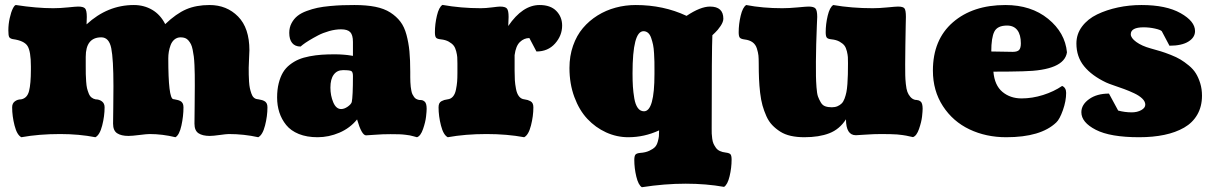

<svg xmlns="http://www.w3.org/2000/svg" viewBox="-20 -555 5015 795"><path d="M599.6 0Q587.9 0 557.4 3.9Q526.9 7.8 511.7 7.8Q481.9 7.8 465.1 -3.2Q448.2 -14.2 448.2 -43Q448.2 -64.5 449 -109.4Q449.7 -154.3 449.7 -198.7Q449.7 -310.1 440.7 -355.2Q431.6 -400.4 399.4 -400.4Q335 -400.4 335 -319.8V-281.7Q335 -260.3 335.2 -248.3Q335.4 -236.3 336.7 -218.3Q337.9 -200.2 340.3 -189.9Q342.8 -179.7 347.2 -168.5Q351.6 -157.2 358.9 -151.4Q366.2 -145.5 376 -143.6Q390.6 -143.6 401.9 -135.3Q413.1 -127 413.1 -110.8Q413.1 -74.2 403.1 -35.2Q393.1 3.9 375 13.2Q307.6 0 229 0Q140.6 0 68.4 13.2Q50.3 3.9 40.3 -35.2Q30.3 -74.2 30.3 -110.8Q30.3 -127 41.5 -135.3Q52.7 -143.6 67.4 -143.6Q92.8 -148.4 100.3 -178.2Q107.9 -208 107.9 -267.1V-280.3Q107.9 -342.3 94 -364.5Q80.1 -386.7 32.7 -393.1Q21 -395.5 17.8 -402.1Q14.6 -408.7 14.6 -429.2Q14.6 -455.1 20.3 -480.2Q25.9 -505.4 33.2 -519.8Q40.5 -534.2 45.9 -534.2Q131.8 -521 200.2 -521Q228.5 -521 261.5 -524.4Q294.4 -527.8 303.7 -527.8Q324.7 -527.8 332 -520.3Q339.4 -512.7 339.4 -484.9L338.4 -454.1Q425.3 -534.2 534.2 -534.2Q576.2 -534.2 610.1 -514.4Q644 -494.6 664.1 -455.1Q709.5 -498.5 751 -516.4Q792.5 -534.2 847.7 -534.2Q918.9 -534.2 965.8 -486.6Q1012.7 -439 1012.7 -346.7Q1012.7 -335 1011.2 -311Q1009.8 -287.1 1009.8 -274.4Q1009.8 -257.3 1010 -245.6Q1010.3 -233.9 1011.2 -217.5Q1012.2 -201.2 1014.6 -189.9Q1017.1 -178.7 1020.8 -168Q1024.4 -157.2 1030.5 -151.4Q1036.6 -145.5 1044.9 -144.5Q1045.9 -144.5 1050.8 -143.6Q1055.7 -142.6 1056.9 -142.3Q1058.1 -142.1 1062.5 -141.1Q1066.9 -140.1 1068.4 -139.4Q1069.8 -138.7 1073.2 -137.2Q1076.7 -135.7 1078.1 -134.3Q1079.6 -132.8 1081.8 -130.4Q1084 -127.9 1085 -125.2Q1085.9 -122.6 1086.7 -118.9Q1087.4 -115.2 1087.4 -110.8Q1087.4 -74.2 1077.4 -35.2Q1067.4 3.9 1049.3 13.2Q990.2 0 927.7 0Q917.5 0 889.9 3.9Q862.3 7.8 848.6 7.8Q818.8 7.8 802 -3.2Q785.2 -14.2 785.2 -43Q785.2 -64.5 785.9 -109.4Q786.6 -154.3 786.6 -198.7Q786.6 -227.1 786.4 -245.6Q786.1 -264.2 785.2 -285.6Q784.2 -307.1 782.5 -320.8Q780.8 -334.5 777.8 -348.9Q774.9 -363.3 770.8 -371.6Q766.6 -379.9 760.5 -387.2Q754.4 -394.5 746.3 -397.5Q738.3 -400.4 728 -400.4Q713.4 -400.4 702.6 -391.6Q691.9 -382.8 686.5 -368.4Q681.2 -354 679 -340.6Q676.8 -327.1 676.8 -313.5Q676.8 -148.4 697.3 -144.5Q698.2 -144.5 703.1 -143.6Q708 -142.6 709.2 -142.3Q710.4 -142.1 714.8 -141.1Q719.2 -140.1 720.7 -139.4Q722.2 -138.7 725.6 -137.2Q729 -135.7 730.5 -134.3Q731.9 -132.8 734.1 -130.4Q736.3 -127.9 737.3 -125.2Q738.3 -122.6 739 -118.9Q739.7 -115.2 739.7 -110.8Q739.7 -74.2 731.2 -35.2Q722.7 3.9 706.5 13.2Q652.3 0 599.6 0Z M1458.5 -60.5Q1429.2 -24.4 1385.3 -5.6Q1341.3 13.2 1294.9 13.2Q1250.5 13.2 1217.3 -0.2Q1184.1 -13.7 1165 -37.4Q1146 -61 1136.7 -89.6Q1127.4 -118.2 1127.4 -151.4Q1127.4 -184.1 1134 -210.2Q1140.6 -236.3 1151.6 -254.9Q1162.6 -273.4 1180.2 -287.1Q1197.8 -300.8 1216.8 -308.8Q1235.8 -316.9 1261.5 -321.8Q1287.1 -326.7 1311.5 -328.4Q1335.9 -330.1 1366.2 -330.1Q1384.3 -330.1 1403.1 -328.6Q1421.9 -327.1 1431.6 -325.2L1441.4 -323.7V-381.3Q1441.4 -410.2 1430.2 -421.9Q1418.9 -433.6 1392.1 -433.6Q1368.7 -433.6 1342.8 -426.3Q1316.9 -418.9 1296.9 -408.4Q1276.9 -397.9 1259.8 -387.5Q1242.7 -377 1233.4 -369.6L1224.6 -362.3Q1201.7 -362.3 1189.7 -377Q1177.7 -391.6 1177.7 -418.9Q1177.7 -441.4 1187.3 -459.2Q1196.8 -477.1 1211.7 -489Q1226.6 -501 1249.8 -509.5Q1272.9 -518.1 1294.9 -522.7Q1316.9 -527.3 1346.2 -530Q1375.5 -532.7 1397.5 -533.4Q1419.4 -534.2 1447.3 -534.2Q1497.1 -534.2 1533.9 -526.9Q1570.8 -519.5 1596.2 -503.2Q1621.6 -486.8 1637.9 -465.3Q1654.3 -443.8 1663.1 -410.9Q1671.9 -377.9 1675.3 -342.5Q1678.7 -307.1 1678.7 -257.8Q1678.7 -242.7 1678.7 -235.4Q1678.7 -228 1679.2 -215.1Q1679.7 -202.1 1680.7 -195.6Q1681.6 -189 1683.3 -179.4Q1685.1 -169.9 1687.7 -164.8Q1690.4 -159.7 1694.1 -154.1Q1697.8 -148.4 1703.1 -145.5Q1708.5 -142.6 1715.3 -141.1Q1715.8 -141.1 1721.4 -140.9Q1727.1 -140.6 1730.2 -139.4Q1733.4 -138.2 1737.8 -134.8Q1742.2 -131.3 1744.4 -123.8Q1746.6 -116.2 1746.6 -104.5Q1746.6 -94.2 1744.1 -72Q1741.7 -49.8 1731.7 -20.8Q1721.7 8.3 1706.5 13.2Q1704.1 12.7 1692.9 9.5Q1681.6 6.3 1677 5.6Q1672.4 4.9 1660.2 3.2Q1647.9 1.5 1633.1 1Q1618.2 0.5 1597.2 0.5Q1563 0.5 1533.9 2.9Q1504.9 5.4 1495.6 5.4Q1477.5 5.4 1458.5 -60.5ZM1436.5 -132.3Q1441.4 -156.2 1441.4 -240.2Q1441.4 -255.9 1435.3 -260.3Q1429.2 -264.6 1400.4 -264.6Q1375.5 -264.6 1361.8 -245.8Q1348.1 -227.1 1348.1 -192.4Q1348.1 -159.2 1359.9 -131.3Q1371.6 -103.5 1392.6 -103.5Q1405.3 -103.5 1419.2 -113Q1433.1 -122.6 1436.5 -132.3Z M2110.8 -262.2Q2110.8 -238.8 2111.8 -222.9Q2112.8 -207 2116.5 -187.3Q2120.1 -167.5 2128.9 -156.2Q2137.7 -145 2151.4 -143.6Q2160.2 -142.1 2164.8 -140.9Q2169.4 -139.6 2176 -136.2Q2182.6 -132.8 2185.5 -126.5Q2188.5 -120.1 2188.5 -110.8Q2188.5 -74.2 2178.5 -35.2Q2168.5 3.9 2150.4 13.2Q2079.6 0 1994.6 0Q1906.7 0 1834 13.2Q1815.9 3.9 1805.9 -35.2Q1795.9 -74.2 1795.9 -110.8Q1795.9 -120.1 1798.8 -126.5Q1801.8 -132.8 1808.3 -136.2Q1814.9 -139.6 1819.6 -140.9Q1824.2 -142.1 1833 -143.6Q1846.7 -145 1855.5 -155.3Q1864.3 -165.5 1867.9 -183.6Q1871.6 -201.7 1872.8 -216.6Q1874 -231.4 1874 -252.4V-292.5Q1874 -308.6 1873.3 -318.4Q1872.6 -328.1 1868.9 -342.8Q1865.2 -357.4 1858.4 -366.2Q1851.6 -375 1838.1 -382.6Q1824.7 -390.1 1805.2 -392.1Q1789.6 -393.6 1785.2 -399.4Q1780.8 -405.3 1780.8 -421.4Q1780.8 -455.1 1789.1 -490.2Q1797.4 -525.4 1812 -534.7Q1888.7 -521 1970.7 -521Q1990.7 -521 2017.1 -524.4Q2043.5 -527.8 2050.3 -527.8Q2072.3 -527.8 2079.1 -519.5Q2085.9 -511.2 2085.9 -484.9Q2085.9 -478 2084.5 -447.3Q2143.6 -534.2 2214.4 -534.2Q2259.8 -534.2 2283.7 -509.5Q2307.6 -484.9 2307.6 -449.2Q2307.6 -407.7 2278.3 -374.8Q2249 -341.8 2201.2 -341.8L2171.9 -397.5Q2149.9 -397.5 2132.8 -381.1Q2115.7 -364.7 2110.8 -326.7Z M2646.5 -94.2Q2689.9 -94.2 2689.9 -249V-264.6Q2689.9 -286.1 2689.7 -299.3Q2689.5 -312.5 2688.2 -334.2Q2687 -356 2684.1 -369.6Q2681.2 -383.3 2676.3 -397.7Q2671.4 -412.1 2663.3 -418.9Q2655.3 -425.8 2644.5 -425.8Q2599.1 -425.8 2599.1 -251.5Q2599.1 -219.7 2600.6 -196.5Q2602.1 -173.3 2606.4 -147.7Q2610.8 -122.1 2620.8 -108.2Q2630.9 -94.2 2646.5 -94.2ZM2819.3 205.6Q2731.4 205.6 2637.7 220.2Q2623 210.9 2614.7 176Q2606.4 141.1 2606.4 107.4Q2606.4 91.8 2610.8 85.7Q2615.2 79.6 2630.9 78.1Q2652.8 76.7 2668.5 69.3Q2684.1 62 2691.9 54Q2699.7 45.9 2703.6 31.7Q2707.5 17.6 2708.3 8.8Q2709 0 2709 -15.1Q2647.9 13.2 2581.5 13.2Q2533.7 13.2 2489.7 -6.8Q2445.8 -26.9 2412.1 -62.7Q2378.4 -98.6 2358.2 -153.3Q2337.9 -208 2337.9 -273.4Q2337.9 -323.2 2352.8 -365.7Q2367.7 -408.2 2393.6 -438.7Q2419.4 -469.2 2454.3 -491Q2489.3 -512.7 2529.3 -523.4Q2569.3 -534.2 2612.3 -534.2Q2727.1 -534.2 2822.8 -489.3Q2880.4 -527.8 2919.9 -527.8Q2975.1 -527.8 2975.1 -477.5Q2975.1 -464.4 2963.6 -447.3Q2952.1 -430.2 2940.9 -419.9L2929.7 -409.2Q2926.8 -350.1 2926.8 -23.4Q2926.8 -9.8 2927 -2Q2927.2 5.9 2929 18.8Q2930.7 31.7 2934.3 39.8Q2938 47.9 2944.1 56.6Q2950.2 65.4 2960.7 70.3Q2971.2 75.2 2984.9 76.7Q3000.5 78.6 3004.9 84.2Q3009.3 89.8 3009.3 106Q3009.3 139.6 3001 174.6Q2992.7 209.5 2978 218.8Q2904.3 205.6 2819.3 205.6Z M3491.2 -292.5Q3491.2 -309.1 3490.7 -318.4Q3490.2 -327.6 3486.6 -342.8Q3482.9 -357.9 3476.3 -366.5Q3469.7 -375 3456.3 -382.6Q3442.9 -390.1 3423.3 -392.1Q3407.7 -393.6 3403.3 -399.4Q3398.9 -405.3 3398.9 -421.4Q3398.9 -455.1 3407.2 -490Q3415.5 -524.9 3430.2 -534.2Q3506.8 -521 3593.8 -521Q3620.6 -521 3655 -524.4Q3689.5 -527.8 3698.2 -527.8Q3719.7 -527.8 3725.3 -520Q3731 -512.2 3731 -484.9Q3731 -483.4 3730.2 -449.2Q3729.5 -415 3728.8 -368.2Q3728 -321.3 3728 -288.6Q3728 -259.3 3728.3 -243.9Q3728.5 -228.5 3730.7 -207.3Q3732.9 -186 3737.1 -174.8Q3741.2 -163.6 3749.3 -154.1Q3757.3 -144.5 3769 -141.6Q3770 -141.6 3775.1 -141.1Q3780.3 -140.6 3783.7 -139.4Q3787.1 -138.2 3791.5 -135Q3795.9 -131.8 3798.1 -124Q3800.3 -116.2 3800.3 -105Q3800.3 -94.7 3797.9 -72.5Q3795.4 -50.3 3785.4 -21.2Q3775.4 7.8 3760.3 12.7Q3757.3 12.2 3746.6 9.8Q3735.8 7.3 3731.9 6.6Q3728 5.9 3716.6 4.2Q3705.1 2.4 3694.8 1.7Q3684.6 1 3667.5 0.5Q3650.4 0 3629.9 0Q3597.7 0 3564.9 2.4Q3532.2 4.9 3523.9 4.9Q3482.9 4.9 3482.9 -61Q3456.1 -19.5 3413.8 -3.2Q3371.6 13.2 3310.5 13.2Q3279.8 13.2 3254.6 7.6Q3229.5 2 3210.7 -10Q3191.9 -22 3177.5 -37.1Q3163.1 -52.2 3153.3 -74Q3143.6 -95.7 3137.2 -118.4Q3130.9 -141.1 3127.4 -170.9Q3124 -200.7 3122.8 -228.8Q3121.6 -256.8 3121.6 -292.5Q3121.6 -313 3120.4 -325.2Q3119.1 -337.4 3114 -354Q3108.9 -370.6 3096.2 -379.9Q3083.5 -389.2 3063 -391.6Q3047.4 -393.6 3043 -399.4Q3038.6 -405.3 3038.6 -421.4Q3038.6 -455.1 3046.9 -490Q3055.2 -524.9 3069.8 -534.2Q3138.2 -521 3219.2 -521Q3247.1 -521 3283 -524.4Q3318.8 -527.8 3328.1 -527.8Q3350.1 -527.8 3356.9 -519.5Q3363.8 -511.2 3363.8 -484.9Q3363.8 -482.9 3362.3 -449.5Q3360.8 -416 3359.6 -371.6Q3358.4 -327.1 3358.4 -299.8Q3358.4 -258.8 3358.6 -239.5Q3358.9 -220.2 3360.8 -193.6Q3362.8 -167 3366.9 -155.5Q3371.1 -144 3378.2 -131.6Q3385.3 -119.1 3396.7 -115Q3408.2 -110.8 3424.3 -110.8Q3437.5 -110.8 3447.8 -115.2Q3458 -119.6 3465.1 -126.7Q3472.2 -133.8 3477.1 -147Q3481.9 -160.2 3484.6 -173.3Q3487.3 -186.5 3488.8 -207.5Q3490.2 -228.5 3490.7 -246.8Q3491.2 -265.1 3491.2 -292.5Z M4084.5 -341.8Q4098.6 -341.8 4127.9 -341.1Q4157.2 -340.3 4173.3 -340.3Q4192.9 -340.3 4200 -348.4Q4207 -356.4 4207 -375.5Q4207 -411.1 4192.4 -430.2Q4177.7 -449.2 4149.9 -449.2Q4109.9 -449.2 4097.2 -424.1Q4084.5 -398.9 4084.5 -341.8ZM4353.5 -47.9Q4289.6 13.2 4146.5 13.2Q4063 13.2 3994.4 -19.3Q3925.8 -51.8 3884.3 -115.5Q3842.8 -179.2 3842.8 -262.7Q3842.8 -390.6 3925.3 -462.4Q4007.8 -534.2 4143.1 -534.2Q4249.5 -534.2 4319.8 -477.1Q4390.1 -419.9 4397.9 -338.4Q4386.7 -263.2 4215.8 -259.8Q4166.5 -258.3 4093.3 -258.3Q4098.1 -201.7 4130.6 -174.6Q4163.1 -147.5 4210 -147.5Q4253.9 -147.5 4298.8 -161.6Q4343.8 -175.8 4377.9 -199.2Q4394.5 -191.9 4394.5 -170.4Q4394.5 -136.7 4381.1 -98.9Q4367.7 -61 4353.5 -47.9Z M4957 -158.7Q4957 -114.3 4937.7 -80.6Q4918.5 -46.9 4883.1 -26.6Q4847.7 -6.3 4801 3.4Q4754.4 13.2 4696.8 13.2Q4577.1 13.2 4517.3 -17.6Q4457.5 -48.3 4457.5 -90.3Q4457.5 -121.6 4489.5 -144.5Q4521.5 -167.5 4571.8 -167.5L4609.9 -97.2Q4637.7 -89.8 4666 -89.8Q4689 -89.8 4705.6 -99.1Q4722.2 -108.4 4722.2 -121.6Q4722.2 -134.8 4709.5 -147Q4696.8 -159.2 4676 -168.9Q4655.3 -178.7 4634.5 -186.3Q4613.8 -193.8 4591.6 -201.4Q4569.3 -209 4560.1 -213.4Q4500.5 -241.7 4468.8 -280.8Q4437 -319.8 4437 -375Q4437 -414.1 4460.4 -445.3Q4483.9 -476.6 4522.9 -495.4Q4562 -514.2 4609.1 -524.2Q4656.2 -534.2 4706.5 -534.2Q4808.6 -534.2 4868.4 -500.5Q4928.2 -466.8 4928.2 -426.3Q4928.2 -399.9 4900.6 -382.8Q4873 -365.7 4822.3 -365.7L4790.5 -425.8Q4785.2 -431.6 4762 -436.8Q4738.8 -441.9 4715.3 -441.9Q4662.1 -441.9 4662.1 -413.1Q4662.1 -397.9 4684.8 -381.3Q4707.5 -364.7 4744.6 -354.5Q4769.5 -347.7 4786.4 -342.5Q4803.2 -337.4 4827.4 -327.9Q4851.6 -318.4 4867.9 -308.6Q4884.3 -298.8 4902.6 -283.7Q4920.9 -268.6 4931.6 -251.2Q4942.4 -233.9 4949.7 -210.2Q4957 -186.5 4957 -158.7Z"/></svg>

Font: Coustard Black
Style: Regular
Weight: 900
Foundry: vernon adams
Version: Version 1.001;